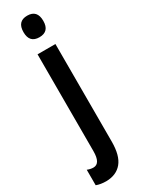

<svg xmlns="http://www.w3.org/2000/svg" viewBox="-281 -777 771 1042"><g transform="rotate(-30 105.0 -256.5)"><path d="M54 -685Q54 -753 116 -753Q178 -753 178 -685Q178 -618 116 -618Q54 -618 54 -685ZM40 240Q4 240 -22 230V133Q-2 141 16 141Q60 141 60 64V-543H172V68Q172 156 137.5 197.5Q103 239 40 240Z"/></g></svg>

Font: Noto Sans ExtraCondensed SemiBold
Style: Regular
Weight: 600
Width: 2
Designer: Monotype Design Team
Foundry: Monotype Imaging Inc.
Version: Version 2.013; ttfautohint (v1.8.4.7-5d5b)